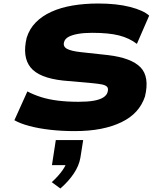

<svg xmlns="http://www.w3.org/2000/svg" viewBox="-20 -736 903 1094"><path d="M405 11Q332 11 266 3.5Q200 -4 147.5 -18Q95 -32 62 -51L136 -215Q172 -196 215 -182.5Q258 -169 311 -162.5Q364 -156 427 -156Q479 -156 513.5 -162Q548 -168 568 -180.5Q588 -193 593 -211Q599 -232 590 -241.5Q581 -251 560 -255Q539 -259 508 -262L339 -277Q202 -292 154 -352Q106 -412 132 -521Q148 -572 184 -608.5Q220 -645 273 -669Q326 -693 393.5 -704.5Q461 -716 540 -716Q645 -716 721 -696.5Q797 -677 830 -647L760 -486Q717 -519 658.5 -534Q600 -549 505 -549Q459 -549 425 -543Q391 -537 370.5 -526Q350 -515 345 -496Q338 -471 361.5 -458Q385 -445 440 -439L596 -422Q729 -406 781 -352Q833 -298 806 -186Q790 -138 757 -101.5Q724 -65 672.5 -40Q621 -15 555 -2Q489 11 405 11ZM324 338 275 302Q315 265 337 233Q359 201 362 178L388 205H276L298 62H454L438 163Q430 209 400 253.5Q370 298 324 338Z"/></svg>

Font: Nunito Sans 7pt Expanded Black
Style: Italic
Weight: 900
Width: 7
Italic angle: -9°
Designer: Vernon Adams
Foundry: Vernon Adams
Version: Version 3.101;gftools[0.9.27]